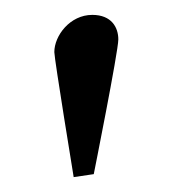

<svg xmlns="http://www.w3.org/2000/svg" viewBox="-20 -664 230 258"><path d="M79 -426 106 -430C106 -430 139 -595 139 -611C139 -627 130 -644 104 -644C74 -644 53 -616 53 -594C53 -585 79 -426 79 -426Z"/></svg>

Font: Libertinus Serif Display
Style: Regular
Weight: 400
Designer: Philipp H. Poll
Foundry: Khaled Hosny
Version: Version 6.1